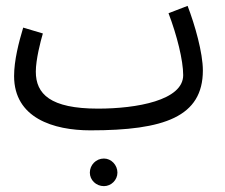

<svg xmlns="http://www.w3.org/2000/svg" viewBox="-20 -423 766 654"><path d="M288 21C539 21 671 -25 671 -183C671 -243 644 -338 619 -403L554 -378C583 -302 604 -217 604 -167C604 -81 445 -53 314 -53C151 -53 102 -103 102 -179C102 -220 118 -282 126 -309L59 -329C44 -279 28 -217 28 -164C28 -21 162 21 288 21ZM334 211C359 211 380 190 380 165C380 139 359 117 334 117C307 117 286 139 286 165C286 190 307 211 334 211Z"/></svg>

Font: Noto Sans Arabic ExtCond
Style: Regular
Weight: 400
Width: 2
Designer: Monotype Design Team, Nadine Chahine, Nizar Qandah and Khaled Hosny
Foundry: Monotype Imaging Inc.
Version: Version 2.012